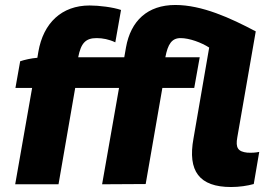

<svg xmlns="http://www.w3.org/2000/svg" viewBox="-20 -740 1115 771"><path d="M61 -494 42 -387H109L41 0H215L282 -387H458L390 0L565 -1L632 -387H760L782 -510H644C654 -563 670 -587 705 -587C741 -587 789 -569 820 -549L757 -184C733 -53 780 11 908 11C941 11 974 6 999 -1L1021 -130C1006 -127 992 -126 973 -127C936 -131 925 -146 933 -189L1007 -614C905 -668 791 -720 684 -720C572 -720 505 -656 486 -550L479 -510H294C305 -566 323 -587 368 -587C392 -587 418 -582 443 -570L466 -700C434 -711 378 -718 340 -718C228 -718 154 -648 134 -532L130 -508C105 -506 79 -500 61 -494Z"/></svg>

Font: Fixel Display ExtraBold
Style: Italic
Weight: 800
Italic angle: -10°
Designer: AlfaBravo + MacPaw
Foundry: Kyrylo Tkachov, Marchela Mozhyna, Serhii Makarenko, Maria Weinstein, Zakhar Kryvoshyya
Version: Version 1.210;Glyphs 3.2 (3217)